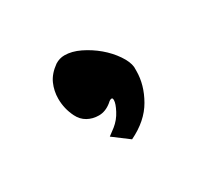

<svg xmlns="http://www.w3.org/2000/svg" viewBox="-55 -166 304 292"><g transform="rotate(-30 97.0 -20.0)"><path d="M79.1 41 90.8 32.2Q100.6 24.4 106.4 13.2Q112.3 2 112.3 -3.9Q112.3 -7.8 110.4 -7.8Q107.4 -7.8 103.5 -3.9Q92.8 4.9 81.1 4.9Q70.3 4.9 61.5 0Q52.7 -4.9 47.9 -14.6Q40 -30.3 40 -47.9Q40 -61.5 45.4 -73.7Q50.8 -85.9 64.5 -95.7Q72.3 -100.6 81.1 -100.6Q93.8 -100.6 107.9 -93.8Q122.1 -86.9 134.3 -76.7Q146.5 -66.4 154.8 -54.2Q163.1 -42 164.1 -32.2V-25.4Q164.1 -1 150.4 22.9Q136.7 46.9 106.4 61.5Z"/></g></svg>

Font: Miniver
Style: Regular
Weight: 400
Designer: Dathan Boardman
Foundry: Open Window
Version: Version 1.000